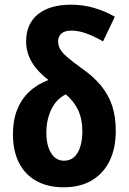

<svg xmlns="http://www.w3.org/2000/svg" viewBox="-20 -786 548 816"><path d="M281 -766Q333 -766 379.5 -752.5Q426 -739 468 -715L418 -610Q380 -632 346.5 -644Q313 -656 284 -656Q255 -656 241 -643.5Q227 -631 227 -610Q227 -593 235.5 -577.5Q244 -562 265.5 -543.5Q287 -525 324 -498Q375 -463 408 -423.5Q441 -384 456.5 -337Q472 -290 472 -230Q472 -155 445.5 -101.5Q419 -48 369.5 -19Q320 10 251 10Q183 10 134.5 -17Q86 -44 60.5 -94.5Q35 -145 35 -215Q35 -275 53 -320Q71 -365 104.5 -396.5Q138 -428 186 -446Q156 -469 135 -494Q114 -519 102.5 -548Q91 -577 91 -609Q91 -685 141.5 -725.5Q192 -766 281 -766ZM260 -385Q243 -377 228 -363Q213 -349 201.5 -327.5Q190 -306 183.5 -279.5Q177 -253 177 -221Q177 -186 186 -159.5Q195 -133 211.5 -118Q228 -103 252 -103Q277 -103 294 -117.5Q311 -132 320.5 -160.5Q330 -189 330 -229Q330 -280 312 -318Q294 -356 260 -385Z"/></svg>

Font: Noto Sans Display Condensed
Style: Bold
Weight: 700
Width: 3
Designer: Monotype Design Team
Foundry: Monotype Imaging Inc.
Version: Version 2.003